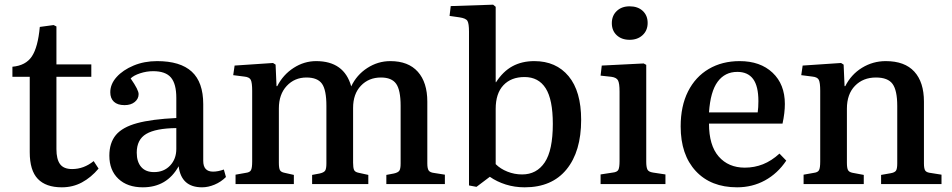

<svg xmlns="http://www.w3.org/2000/svg" viewBox="-20 -786 4067 820"><path d="M244 14Q176 14 141.5 -22Q107 -58 107 -136V-458H33V-501Q90 -506 116 -545Q142 -584 150 -671L209 -679L221 -673V-511H370V-458H221V-149Q221 -106 236.5 -85Q252 -64 288 -64Q338 -64 380 -98L401 -66Q369 -28 330 -7Q291 14 244 14Z M590 14Q524 14 485.5 -22.5Q447 -59 447 -121Q447 -176 475 -209.5Q503 -243 565.5 -260Q628 -277 733 -282V-368Q733 -428 710 -455Q687 -482 634 -482Q606 -482 578.5 -473Q551 -464 538 -451Q556 -425 564 -409Q572 -393 572 -384Q572 -364 555.5 -350.5Q539 -337 512 -337Q482 -337 466.5 -351.5Q451 -366 451 -392Q451 -427 478 -457Q505 -487 550.5 -506Q596 -525 651 -525Q750 -525 799 -480Q848 -435 848 -341V-99Q848 -53 890 -53Q911 -53 936 -62L945 -30Q924 -9 896.5 2.5Q869 14 843 14Q754 14 743 -76Q693 14 590 14ZM638 -51Q680 -51 706.5 -79Q733 -107 733 -150V-239Q645 -238 604.5 -214Q564 -190 564 -134Q564 -95 583 -73Q602 -51 638 -51Z M986 0V-40L1031 -48Q1047 -50 1052 -59.5Q1057 -69 1057 -96V-398Q1057 -433 1051 -445Q1045 -457 1023 -459L976 -465L982 -506L1146 -517L1157 -510L1161 -418H1164Q1189 -467 1234 -496Q1279 -525 1330 -525Q1450 -525 1480 -417Q1503 -466 1548.5 -495.5Q1594 -525 1647 -525Q1724 -525 1764.5 -479.5Q1805 -434 1805 -352V-88Q1805 -66 1811 -57.5Q1817 -49 1836 -47L1880 -40V0H1630V-39L1662 -45Q1680 -49 1685.5 -57Q1691 -65 1691 -88V-334Q1691 -401 1672 -428Q1653 -455 1607 -455Q1555 -455 1521.5 -420Q1488 -385 1488 -325V-91Q1488 -70 1492 -60.5Q1496 -51 1512 -48L1553 -39V0H1313V-39L1345 -45Q1363 -49 1368.5 -57Q1374 -65 1374 -88V-334Q1374 -402 1355 -428.5Q1336 -455 1289 -455Q1238 -455 1204.5 -419Q1171 -383 1171 -323V-91Q1171 -68 1175.5 -59.5Q1180 -51 1195 -48L1235 -39V0Z M2015 12 1983 6V-651Q1983 -685 1976.5 -696.5Q1970 -708 1942 -712L1900 -718L1905 -760L2086 -766L2097 -757V-437L2098 -434Q2128 -481 2168.5 -503Q2209 -525 2262 -525Q2355 -525 2408.5 -460.5Q2462 -396 2462 -274Q2462 -139 2399.5 -62.5Q2337 14 2221 14Q2178 14 2140 2Q2102 -10 2072 -31ZM2210 -41Q2272 -41 2306.5 -92.5Q2341 -144 2341 -257Q2341 -361 2310.5 -409Q2280 -457 2220 -457Q2163 -457 2130 -422Q2097 -387 2097 -321V-85Q2117 -65 2147 -53Q2177 -41 2210 -41Z M2669 -616Q2635 -616 2614 -635.5Q2593 -655 2593 -687Q2593 -719 2614 -739Q2635 -759 2669 -759Q2704 -759 2725 -739.5Q2746 -720 2746 -688Q2746 -656 2724.5 -636Q2703 -616 2669 -616ZM2545 0V-41L2597 -49Q2616 -51 2621 -61Q2626 -71 2626 -98V-395Q2626 -430 2619.5 -442.5Q2613 -455 2591 -458L2545 -463L2550 -506L2729 -515L2740 -509V-95Q2740 -74 2744.5 -63Q2749 -52 2769 -49L2822 -41V0Z M3128 14Q3016 14 2951.5 -55.5Q2887 -125 2887 -246Q2887 -333 2918.5 -395.5Q2950 -458 3007 -491.5Q3064 -525 3139 -525Q3227 -525 3279.5 -475.5Q3332 -426 3332 -342Q3332 -304 3322 -258H3008Q3008 -165 3049.5 -117.5Q3091 -70 3161 -70Q3202 -70 3238.5 -84.5Q3275 -99 3309 -130L3338 -100Q3301 -45 3247 -15.5Q3193 14 3128 14ZM3008 -306H3216Q3219 -327 3219 -354Q3219 -418 3196.5 -448.5Q3174 -479 3129 -479Q3076 -479 3045 -437Q3014 -395 3008 -306Z M3412 0V-40L3457 -48Q3473 -50 3478 -59.5Q3483 -69 3483 -96V-398Q3483 -433 3477 -445Q3471 -457 3449 -459L3402 -465L3408 -506L3572 -517L3583 -510L3587 -418H3590Q3615 -468 3661.5 -496.5Q3708 -525 3763 -525Q3844 -525 3885 -480Q3926 -435 3926 -352V-88Q3926 -66 3931.5 -57.5Q3937 -49 3957 -47L4001 -40V0H3743V-39L3783 -46Q3801 -49 3806.5 -57Q3812 -65 3812 -88V-333Q3812 -400 3792 -427.5Q3772 -455 3721 -455Q3666 -455 3631.5 -419.5Q3597 -384 3597 -322V-91Q3597 -69 3601.5 -60Q3606 -51 3621 -48L3669 -39V0Z"/></svg>

Font: Literata 36pt Medium
Style: Regular
Weight: 500
Designer: Latin by Veronika Burian and Jose Scaglione. Greek by Irene Vlachou. Cyrillic by Vera Evstafieva.
Foundry: TypeTogether
Version: Version 3.002